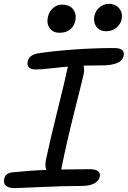

<svg xmlns="http://www.w3.org/2000/svg" viewBox="-31 -952 654 983"><path d="M511.2 -792Q480.5 -792 463.1 -814.9Q445.8 -837.9 452.1 -870.1Q457.5 -896 478.3 -914.1Q499 -932.1 525.9 -932.1Q561.5 -932.1 579.8 -908.4Q598.1 -884.8 591.8 -854Q588.4 -831.5 566.9 -811.8Q545.4 -792 511.2 -792ZM273.9 -784.2Q241.2 -784.2 224.1 -807.1Q207 -830.1 213.9 -863.8Q219.7 -891.1 239.5 -909.7Q259.3 -928.2 285.2 -928.2Q325.7 -928.2 343.5 -904.3Q361.3 -880.4 355 -847.2Q349.6 -819.8 329.1 -802Q308.6 -784.2 273.9 -784.2ZM45.9 11.2Q12.7 11.2 -0.7 -1Q-14.2 -13.2 -9.8 -34.2Q-4.9 -65.4 33.2 -69.8Q128.9 -79.6 206.1 -82Q198.2 -102.5 204.1 -132.8Q222.7 -223.6 262.5 -383.1Q302.2 -542.5 314 -600.1Q315.9 -607.9 316.9 -610.8Q283.7 -608.4 231 -602.3Q178.2 -596.2 150.9 -596.2Q127.9 -596.2 117.2 -607.2Q106.4 -618.2 110.8 -636.2Q116.2 -670.9 166 -679.2Q241.2 -690.9 348.6 -698.5Q456.1 -706.1 551.8 -706.1Q583 -706.1 594.5 -695.6Q606 -685.1 602.1 -666Q592.8 -617.2 487.8 -617.2Q422.9 -617.2 397 -616.2Q401.9 -595.7 397.9 -575.2Q393.1 -552.2 351.1 -385.5Q309.1 -218.8 284.2 -92.8Q284.2 -89.8 282.2 -84Q372.1 -85.9 424.8 -85.9Q459.5 -85.9 471.4 -75.4Q483.4 -64.9 480 -47.9Q476.1 -26.4 452.4 -13.2Q428.7 0 386.2 0Q296.4 0 179 5.6Q61.5 11.2 45.9 11.2Z"/></svg>

Font: Shantell Sans Normal
Style: Italic
Weight: 400
Italic angle: -11.31°
Designer: Stephen Nixon, Anya Danilova, Shantell Martin
Foundry: Arrow Type
Version: Version 1.006;[559af2be0]